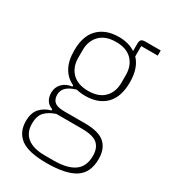

<svg xmlns="http://www.w3.org/2000/svg" viewBox="-190 -660 855 966"><g transform="rotate(30 237.5 -177.0)"><path d="M456 63Q456 143 403 177.5Q350 212 238 212Q132 212 87.5 178Q43 144 43 81Q43 33 66 7Q89 -19 128 -30V-37Q105 -45 93.5 -63Q82 -81 82 -107Q82 -139 103.5 -161Q125 -183 159 -186V-194Q119 -212 97.5 -250.5Q76 -289 76 -349Q76 -434 119.5 -477Q163 -520 238 -520Q294 -520 334 -494V-536Q334 -553 340.5 -559.5Q347 -566 364 -566H453V-536H357V-476Q399 -432 399 -349Q399 -264 356 -221Q313 -178 238 -178Q210 -178 186 -184Q113 -164 113 -113Q113 -86 129.5 -72Q146 -58 186 -58H306Q387 -58 421.5 -27Q456 4 456 63ZM423 64Q423 19 397.5 -4Q372 -27 304 -27H158Q121 -15 98.5 7.5Q76 30 76 77Q76 128 110.5 155.5Q145 183 211 183H264Q342 183 382.5 154.5Q423 126 423 64ZM238 -207Q299 -207 331 -240Q363 -273 363 -327V-371Q363 -425 331 -458Q299 -491 238 -491Q177 -491 144.5 -458Q112 -425 112 -371V-327Q112 -273 144.5 -240Q177 -207 238 -207Z"/></g></svg>

Font: IBM Plex Sans Condensed ExtraLight
Style: Regular
Weight: 200
Width: 3
Designer: Mike Abbink, Paul van der Laan, Pieter van Rosmalen
Foundry: Bold Monday
Version: Version 1.3